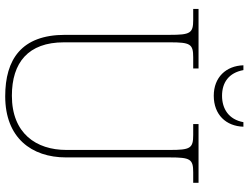

<svg xmlns="http://www.w3.org/2000/svg" viewBox="-126 -796 932 719"><g transform="rotate(90 339.5 -436.0)"><path d="M338 -771C409 -771 452 -817 454 -882H437C427 -827 387 -802 338 -802C289 -802 252 -827 242 -882H224C226 -817 269 -771 338 -771ZM340 10C495 10 569 -88 569 -218V-606C569 -683 575 -694 625 -694H664V-714H444V-694H485C535 -694 541 -683 541 -606V-219C541 -106 479 -15 338 -15C214 -15 138 -76 138 -210V-606C138 -683 144 -694 194 -694H236V-714H13V-694H54C104 -694 110 -683 110 -606V-214C110 -51 202 10 340 10Z"/></g></svg>

Font: Noto Serif Sinhala Thin
Style: Regular
Weight: 100
Designer: Jelle Bosma - Monotype Design Team
Foundry: Monotype Imaging Inc.
Version: Version 2.007